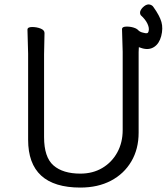

<svg xmlns="http://www.w3.org/2000/svg" viewBox="-20 -829 753 867"><path d="M181 -680 179 -584V-210Q179 -119 221.5 -82Q264 -45 343 -45Q399 -45 442 -70.5Q485 -96 509.5 -140.5Q534 -185 534 -242V-595L531 -697Q531 -709 552 -709Q573 -709 590 -702Q596 -700 600 -696H601Q610 -685 624 -682Q638 -678 643.5 -679Q649 -680 651 -688Q655 -702 646 -721.5Q637 -741 616 -760Q611 -767 613 -777Q617 -790 631 -801Q645 -812 658 -808Q668 -805 673 -797Q701 -758 709 -729.5Q717 -701 708 -666Q699 -632 676 -617Q653 -602 622 -611Q614 -613 607 -616L606 -594V-230Q606 -156 573 -100Q540 -44 481 -13Q422 18 343 18Q107 18 107 -198V-586L104 -695Q104 -707 125 -707Q146 -707 163.5 -700Q181 -693 181 -680Z"/></svg>

Font: QiushuiShotai
Style: Regular
Weight: 600
Designer: Fontworks Inc.
Foundry: Fontworks Inc.
Version: Version 1.250